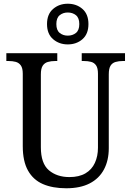

<svg xmlns="http://www.w3.org/2000/svg" viewBox="-20 -999 704 1029"><path d="M335 10Q262 10 210 -12.5Q158 -35 130 -85Q102 -135 102 -216V-604Q102 -634 91.5 -648.5Q81 -663 64 -667.5Q47 -672 26 -672H14V-714H287V-672H275Q254 -672 236.5 -667Q219 -662 209 -647Q199 -632 199 -600V-210Q199 -123 242 -86.5Q285 -50 352 -50Q404 -50 438 -70Q472 -90 488.5 -126Q505 -162 505 -207V-604Q505 -634 495 -648.5Q485 -663 468 -667.5Q451 -672 430 -672H418V-714H650V-672H638Q617 -672 599.5 -667Q582 -662 572.5 -647Q563 -632 563 -600V-205Q563 -139 537 -90.5Q511 -42 460.5 -16Q410 10 335 10ZM343 -761Q297 -761 264.5 -789Q232 -817 232 -870Q232 -923 264.5 -951Q297 -979 343 -979Q390 -979 422 -951Q454 -923 454 -870Q454 -817 422 -789Q390 -761 343 -761ZM343 -808Q369 -808 387 -822.5Q405 -837 405 -870Q405 -903 387 -917.5Q369 -932 343 -932Q318 -932 300 -917.5Q282 -903 282 -870Q282 -837 300 -822.5Q318 -808 343 -808Z"/></svg>

Font: Noto Serif Khmer SemiCondensed
Style: Regular
Weight: 400
Width: 4
Designer: Danh Hong and the Monotype Design Team
Foundry: Monotype Imaging Inc.
Version: Version 2.004